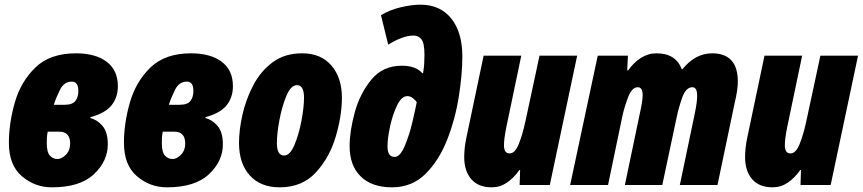

<svg xmlns="http://www.w3.org/2000/svg" viewBox="-20 -791 3689 821"><path d="M202 10Q322 10 381.5 -46Q441 -102 441 -174Q441 -227 417.5 -253.5Q394 -280 366 -286L367 -290Q432 -308 458 -342Q484 -376 484 -422Q484 -491 436 -527Q388 -563 305 -563Q194 -563 131.5 -502.5Q69 -442 43.5 -353Q18 -264 18 -180Q18 -85 73.5 -37.5Q129 10 202 10ZM210 -343Q220 -374 237 -408Q254 -442 287 -442Q315 -442 315 -402Q315 -376 302.5 -359.5Q290 -343 257 -343ZM226 -111Q207 -111 193.5 -125.5Q180 -140 180 -179Q180 -193 180.5 -202.5Q181 -212 184 -228H233Q280 -228 280 -177Q280 -148 262 -129.5Q244 -111 226 -111Z M694 10Q814 10 873.5 -46Q933 -102 933 -174Q933 -227 909.5 -253.5Q886 -280 858 -286L859 -290Q924 -308 950 -342Q976 -376 976 -422Q976 -491 928 -527Q880 -563 797 -563Q686 -563 623.5 -502.5Q561 -442 535.5 -353Q510 -264 510 -180Q510 -85 565.5 -37.5Q621 10 694 10ZM702 -343Q712 -374 729 -408Q746 -442 779 -442Q807 -442 807 -402Q807 -376 794.5 -359.5Q782 -343 749 -343ZM718 -111Q699 -111 685.5 -125.5Q672 -140 672 -179Q672 -193 672.5 -202.5Q673 -212 676 -228H725Q772 -228 772 -177Q772 -148 754 -129.5Q736 -111 718 -111Z M1176 10Q1272 10 1330.5 -53.5Q1389 -117 1415.5 -206.5Q1442 -296 1442 -373Q1442 -459 1397 -511Q1352 -563 1272 -563Q1197 -563 1145.5 -524.5Q1094 -486 1062.5 -425.5Q1031 -365 1016.5 -299.5Q1002 -234 1002 -180Q1002 -92 1048 -41Q1094 10 1176 10ZM1195 -126Q1164 -126 1164 -179Q1164 -220 1175 -278.5Q1186 -337 1205 -382Q1224 -427 1250 -427Q1280 -427 1280 -373Q1280 -333 1269 -274.5Q1258 -216 1239 -171Q1220 -126 1195 -126Z M1656 10Q1742 10 1800 -48Q1858 -106 1892.5 -194.5Q1927 -283 1942 -378.5Q1957 -474 1957 -549Q1957 -653 1909.5 -712Q1862 -771 1778 -771Q1741 -771 1694 -760Q1647 -749 1609 -726L1640 -600Q1703 -639 1748 -639Q1770 -639 1782.5 -622.5Q1795 -606 1795 -557Q1795 -540 1794 -520.5Q1793 -501 1789 -478H1786Q1758 -510 1698 -510Q1617 -510 1568 -450.5Q1519 -391 1497 -310.5Q1475 -230 1475 -166Q1475 -83 1522.5 -36.5Q1570 10 1656 10ZM1667 -120Q1637 -120 1637 -165Q1637 -200 1648 -250.5Q1659 -301 1678 -340.5Q1697 -380 1722 -380Q1735 -380 1746.5 -370.5Q1758 -361 1762 -354Q1757 -328 1744 -271.5Q1731 -215 1711 -167.5Q1691 -120 1667 -120Z M2083 10Q2118 10 2147.5 -10Q2177 -30 2201 -64H2204L2202 0H2331L2448 -553H2287L2226 -269Q2214 -214 2198 -174.5Q2182 -135 2159 -135Q2135 -135 2135 -170Q2135 -197 2145 -247L2209 -553H2048L1974 -201Q1965 -158 1965 -119Q1965 -60 1995 -25Q2025 10 2083 10Z M2418 0H2580L2641 -293Q2649 -331 2665.5 -374.5Q2682 -418 2707 -418Q2728 -418 2728 -384Q2728 -370 2724.5 -349Q2721 -328 2716 -306L2652 0H2812L2874 -292Q2882 -331 2897.5 -374.5Q2913 -418 2941 -418Q2961 -418 2961 -381Q2961 -354 2951 -306L2887 0H3048L3122 -353Q3135 -407 3135 -442Q3135 -563 3025 -563Q2953 -563 2898 -495H2895Q2870 -563 2787 -563Q2751 -563 2720 -543Q2689 -523 2666 -490H2662L2665 -553H2536Z M3284 10Q3319 10 3348.5 -10Q3378 -30 3402 -64H3405L3403 0H3532L3649 -553H3488L3427 -269Q3415 -214 3399 -174.5Q3383 -135 3360 -135Q3336 -135 3336 -170Q3336 -197 3346 -247L3410 -553H3249L3175 -201Q3166 -158 3166 -119Q3166 -60 3196 -25Q3226 10 3284 10Z"/></svg>

Font: Noto Sans Display Condensed Black
Style: Italic
Weight: 900
Width: 3
Italic angle: -192°
Designer: Monotype Design Team
Foundry: Monotype Imaging Inc.
Version: Version 1.900